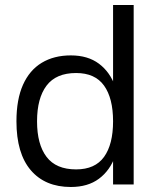

<svg xmlns="http://www.w3.org/2000/svg" viewBox="-20 -737 632 767"><path d="M431.7 -717H514V0H431.7ZM263 10Q160.3 10 103 -57Q45.7 -124 45.7 -252.3Q45.7 -339.7 71.8 -398.2Q98 -456.7 146.8 -486.2Q195.7 -515.7 263 -515.7Q331 -515.7 375.3 -482.5Q419.7 -449.3 440.8 -390.2Q462 -331 462 -252.3Q462 -174 440.8 -115Q419.7 -56 375.3 -23Q331 10 263 10ZM284 -60.3Q359.7 -60.3 395.7 -110.3Q431.7 -160.3 431.7 -252.3Q431.7 -344.7 395.7 -395Q359.7 -445.3 284 -445.3Q204 -445.3 166 -395Q128 -344.7 128 -252.3Q128 -160.3 166 -110.3Q204 -60.3 284 -60.3Z"/></svg>

Font: 42dot Sans Light
Style: Regular
Weight: 300
Designer: 42dot
Version: Version 1.000